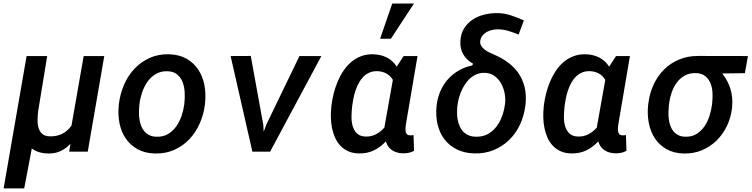

<svg xmlns="http://www.w3.org/2000/svg" viewBox="-22 -838 4153 1061"><path d="M238.8 -528.3 189 -224.6Q186.5 -203.1 185.5 -178.7Q184.6 -154.3 190.2 -133.8Q195.8 -113.3 210.2 -99.4Q224.6 -85.4 253.4 -84.5Q328.6 -82.5 373 -143.6L440.4 -528.3H554.2L462.9 0H360.4L367.2 -43Q342.3 -17.1 312.7 -3.2Q283.2 10.7 246.6 10.3Q221.2 10.3 197.8 3.9Q174.3 -2.4 153.8 -17.6L111.8 203.1H-2L125 -528.3Z M635.3 -265.6Q642.1 -320.3 663.8 -370.4Q685.5 -420.4 720.9 -458Q756.3 -495.6 804.4 -517.6Q852.5 -539.6 911.6 -538.1Q967.8 -536.6 1008.1 -513.9Q1048.3 -491.2 1073 -454.1Q1097.7 -417 1107.2 -369.4Q1116.7 -321.8 1111.3 -270.5L1110.4 -259.8Q1103.5 -205.1 1081.5 -155.5Q1059.6 -106 1024.2 -68.6Q988.8 -31.2 940.7 -9.8Q892.6 11.7 834 10.3Q778.3 8.8 738 -13.7Q697.8 -36.1 672.9 -72.8Q647.9 -109.4 638.4 -156.7Q628.9 -204.1 634.3 -255.4ZM748 -255.4Q746.1 -237.3 745.8 -217.8Q745.6 -198.2 748.5 -179.2Q751.5 -160.2 757.8 -143.1Q764.2 -126 775.4 -112.8Q786.6 -99.6 803 -91.3Q819.3 -83 842.3 -82.5Q878.9 -81.1 906 -97.2Q933.1 -113.3 951.7 -139.2Q970.2 -165 981.2 -197.3Q992.2 -229.5 996.1 -260.3L997.1 -270Q1000 -296.9 998.5 -327.1Q997.1 -357.4 987.5 -383.1Q978 -408.7 957.8 -426Q937.5 -443.4 903.3 -444.3Q866.7 -445.3 839.4 -429.2Q812 -413.1 793.5 -387Q774.9 -360.8 763.9 -328.6Q752.9 -296.4 749 -265.6Z M1433.1 -147.5 1435.1 -110.4 1450.7 -151.4 1632.8 -528.3H1753.9L1470.7 0H1372.6L1252.4 -528.3L1363.8 -528.8Z M2285.2 -528.3 2220.2 -146Q2219.2 -138.7 2218.8 -129.2Q2218.3 -119.6 2219.7 -111.3Q2221.2 -103 2226.1 -96.9Q2231 -90.8 2241.2 -90.3Q2246.6 -89.4 2252.2 -90.1Q2257.8 -90.8 2263.2 -91.8L2266.1 -4.4Q2238.8 9.8 2208 9.3Q2190.4 9.3 2175 5.4Q2159.7 1.5 2146.7 -6.6Q2133.8 -14.6 2124.5 -26.9Q2115.2 -39.1 2110.4 -56.6Q2080.1 -24.4 2043.7 -6.8Q2007.3 10.7 1961.9 9.8Q1927.7 9.3 1902.3 -2.2Q1877 -13.7 1858.9 -33Q1840.8 -52.2 1829.6 -77.4Q1818.4 -102.5 1812.7 -130.6Q1807.1 -158.7 1806.4 -188Q1805.7 -217.3 1808.6 -245.1L1809.6 -255.9Q1813.5 -287.1 1821.8 -320.6Q1830.1 -354 1843.3 -385.7Q1856.4 -417.5 1875 -445.6Q1893.6 -473.6 1918 -494.6Q1942.4 -515.6 1973.1 -527.3Q2003.9 -539.1 2041.5 -538.1Q2081.5 -537.1 2115 -520.5Q2148.4 -503.9 2170.4 -469.7L2208.5 -528.3ZM1923.3 -243.7Q1920.9 -220.7 1920.4 -193.4Q1919.9 -166 1926.8 -141.8Q1933.6 -117.7 1950.2 -101.1Q1966.8 -84.5 1997.6 -83.5Q2029.8 -82.5 2055.4 -95.9Q2081.1 -109.4 2102.1 -132.8L2104.5 -147L2148.9 -396.5Q2134.8 -420.4 2112.8 -432.1Q2090.8 -443.8 2063 -444.8Q2038.6 -445.3 2019.3 -436.8Q2000 -428.2 1985.6 -413.6Q1971.2 -398.9 1960.7 -379.4Q1950.2 -359.9 1942.9 -338.4Q1935.5 -316.9 1931.2 -294.9Q1926.8 -272.9 1924.3 -253.9ZM2145.5 -818.4H2265.6L2138.2 -624H2078.6Z M2522 -610.4Q2523.9 -651.4 2542.5 -680.9Q2561 -710.4 2589.6 -729.5Q2618.2 -748.5 2654.1 -757.3Q2689.9 -766.1 2727.1 -765.6Q2765.6 -765.1 2802 -752.9Q2838.4 -740.7 2873 -725.1L2843.8 -647Q2815.9 -658.7 2786.4 -667.5Q2756.8 -676.3 2726.1 -675.8Q2711.4 -675.8 2696 -672.1Q2680.7 -668.5 2667.5 -661.1Q2654.3 -653.8 2644.8 -642.1Q2635.3 -630.4 2632.3 -613.8Q2629.4 -598.1 2636.5 -586.2Q2643.6 -574.2 2655 -564.9Q2666.5 -555.7 2680.2 -549.1Q2693.8 -542.5 2705.1 -537.6Q2750.5 -518.6 2785.9 -492.2Q2821.3 -465.8 2844.2 -431.9Q2867.2 -397.9 2877.2 -356Q2887.2 -314 2882.3 -263.2L2880.9 -252.9Q2874 -197.3 2851.1 -148.7Q2828.1 -100.1 2791.5 -64.5Q2754.9 -28.8 2706.3 -8.8Q2657.7 11.2 2599.6 9.8Q2543.9 8.3 2502.4 -12.5Q2460.9 -33.2 2434.3 -67.9Q2407.7 -102.5 2396.5 -148.9Q2385.3 -195.3 2390.1 -247.6L2391.1 -257.8Q2396 -298.8 2411.9 -335Q2427.7 -371.1 2453.1 -399.7Q2478.5 -428.2 2512.5 -448Q2546.4 -467.8 2586.9 -476.1L2592.3 -485.8Q2557.1 -504.9 2538.3 -537.4Q2519.5 -569.8 2522 -610.4ZM2505.4 -251.5Q2503.4 -232.4 2503.7 -212.6Q2503.9 -192.9 2507.6 -174.3Q2511.2 -155.8 2518.6 -139.4Q2525.9 -123 2537.8 -110.6Q2549.8 -98.1 2566.9 -90.6Q2584 -83 2607.4 -82.5Q2644 -81.5 2672.1 -96.4Q2700.2 -111.3 2719.7 -136.2Q2739.3 -161.1 2751.2 -192.6Q2763.2 -224.1 2767.6 -256.3L2769 -265.6Q2772 -290.5 2767.3 -318.6Q2762.7 -346.7 2750.2 -371.1Q2737.8 -395.5 2717.3 -413.1Q2696.8 -430.7 2668 -434.6Q2643.6 -437.5 2623 -431.4Q2602.5 -425.3 2585.4 -412.8Q2568.4 -400.4 2554.9 -382.3Q2541.5 -364.3 2531.7 -344Q2522 -323.7 2515.6 -302.2Q2509.3 -280.8 2506.8 -261.2Z M3459 -528.3 3394 -146Q3393.1 -138.7 3392.6 -129.2Q3392.1 -119.6 3393.6 -111.3Q3395 -103 3399.9 -96.9Q3404.8 -90.8 3415 -90.3Q3420.4 -89.4 3426 -90.1Q3431.6 -90.8 3437 -91.8L3439.9 -4.4Q3412.6 9.8 3381.8 9.3Q3364.3 9.3 3348.9 5.4Q3333.5 1.5 3320.6 -6.6Q3307.6 -14.6 3298.3 -26.9Q3289.1 -39.1 3284.2 -56.6Q3253.9 -24.4 3217.5 -6.8Q3181.2 10.7 3135.7 9.8Q3101.6 9.3 3076.2 -2.2Q3050.8 -13.7 3032.7 -33Q3014.6 -52.2 3003.4 -77.4Q2992.2 -102.5 2986.6 -130.6Q2981 -158.7 2980.2 -188Q2979.5 -217.3 2982.4 -245.1L2983.4 -255.9Q2987.3 -287.1 2995.6 -320.6Q3003.9 -354 3017.1 -385.7Q3030.3 -417.5 3048.8 -445.6Q3067.4 -473.6 3091.8 -494.6Q3116.2 -515.6 3147 -527.3Q3177.7 -539.1 3215.3 -538.1Q3255.4 -537.1 3288.8 -520.5Q3322.3 -503.9 3344.2 -469.7L3382.3 -528.3ZM3097.2 -243.7Q3094.7 -220.7 3094.2 -193.4Q3093.8 -166 3100.6 -141.8Q3107.4 -117.7 3124 -101.1Q3140.6 -84.5 3171.4 -83.5Q3203.6 -82.5 3229.2 -95.9Q3254.9 -109.4 3275.9 -132.8L3278.3 -147L3322.8 -396.5Q3308.6 -420.4 3286.6 -432.1Q3264.6 -443.8 3236.8 -444.8Q3212.4 -445.3 3193.1 -436.8Q3173.8 -428.2 3159.4 -413.6Q3145 -398.9 3134.5 -379.4Q3124 -359.9 3116.7 -338.4Q3109.4 -316.9 3105 -294.9Q3100.6 -272.9 3098.1 -253.9Z M4094.2 -433.6 3969.2 -432.1Q4000.5 -392.1 4014.4 -346.7Q4028.3 -301.3 4023.9 -250.5L4022.9 -239.7Q4017.1 -187.5 3994.9 -141.6Q3972.7 -95.7 3938 -61.5Q3903.3 -27.3 3856.9 -7.8Q3810.5 11.7 3756.3 10.3Q3700.2 8.8 3660.4 -14.2Q3620.6 -37.1 3596.4 -74.2Q3572.3 -111.3 3563.2 -158.9Q3554.2 -206.5 3559.6 -257.3L3561 -268.1Q3567.9 -322.8 3589.8 -370.4Q3611.8 -418 3647 -453.1Q3682.1 -488.3 3729.5 -508.5Q3776.9 -528.8 3834.5 -528.8L4111.3 -528.3ZM3674.3 -255.4Q3672.4 -237.8 3671.9 -218.3Q3671.4 -198.7 3673.8 -179.7Q3676.3 -160.6 3682.4 -143.3Q3688.5 -126 3699.2 -112.8Q3710 -99.6 3726.1 -91.3Q3742.2 -83 3765.1 -82.5Q3801.3 -81.5 3827.4 -97.9Q3853.5 -114.3 3871.1 -140.1Q3888.7 -166 3898.7 -198Q3908.7 -230 3912.6 -259.8L3913.6 -270Q3916.5 -295.9 3915.3 -324.5Q3914.1 -353 3904.5 -377Q3895 -400.9 3875.7 -417Q3856.4 -433.1 3823.7 -434.1Q3788.6 -435.1 3762.2 -420.4Q3735.8 -405.8 3718 -381.6Q3700.2 -357.4 3689.7 -326.9Q3679.2 -296.4 3675.3 -266.1Z"/></svg>

Font: Roboto Mono Medium
Style: Italic
Weight: 500
Designer: Google
Version: Version 2.000985; 2015; ttfautohint (v1.3)